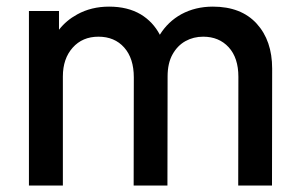

<svg xmlns="http://www.w3.org/2000/svg" viewBox="-20 -574 922 594"><path d="M717 0 717.5 -336.5Q717.5 -395 687.5 -427.8Q657.5 -460.5 608.5 -460.5Q578.5 -460.5 553.8 -446.8Q529 -433 513.8 -405.8Q498.5 -378.5 498.5 -337.5L498 0H393.5L394 -334.5Q394 -393.5 364.2 -427Q334.5 -460.5 284.5 -460.5Q235 -460.5 204.8 -426.5Q174.5 -392.5 174.5 -337.5V0H69.5V-540H162.5V-482Q185 -511 219 -529.5Q262.5 -553.5 317.5 -553.5Q375 -553.5 415.5 -529.5Q453.5 -506.5 474.5 -466.5Q499.5 -507 541 -530Q584.5 -553.5 638.5 -553.5Q726 -553.5 774 -501Q822 -448.5 822 -361.5L821.5 0Z"/></svg>

Font: Cns Manrope SemBd
Style: Regular
Weight: 600
Designer: Mikhail Sharanda
Foundry: Mikhail Sharanda
Version: Version 4.504